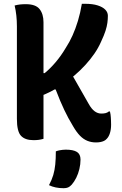

<svg xmlns="http://www.w3.org/2000/svg" viewBox="-20 -730 640 1011"><path d="M338 -374Q365 -326 392.5 -278.5Q420 -231 447 -183Q462 -156 478.5 -144Q495 -132 513 -132Q527 -132 536.5 -134.5Q546 -137 553 -143H559Q561 -135 562 -127.5Q563 -120 563.5 -112Q564 -104 564.5 -94.5Q565 -85 565 -73Q565 -49 559 -29.5Q553 -10 542 1Q536 8 527.5 12Q519 16 508.5 18Q498 20 485 20Q461 20 440 11.5Q419 3 401 -15.5Q383 -34 365 -65Q351 -88 340 -108.5Q329 -129 318.5 -151Q308 -173 297 -199Q286 -225 273 -259H236ZM429 -710Q468 -710 494.5 -701.5Q521 -693 534.5 -679Q548 -665 548 -647Q548 -629 545.5 -610Q543 -591 535.5 -567.5Q528 -544 512 -510Q498 -478 477 -447.5Q456 -417 429.5 -388Q403 -359 373 -333.5Q343 -308 311 -286Q279 -264 247.5 -248Q216 -232 185 -221V-345H215Q230 -357 244.5 -371.5Q259 -386 273 -402.5Q287 -419 300.5 -438Q314 -457 327 -479Q346 -508 362 -543.5Q378 -579 390.5 -620.5Q403 -662 411 -710ZM57 -701Q72 -705 85.5 -706.5Q99 -708 116 -708Q168 -708 188.5 -682Q209 -656 209 -613Q209 -536 209 -459.5Q209 -383 209 -306Q209 -229 209 -152.5Q209 -76 209 1Q195 5 183 6.5Q171 8 156 8Q112 8 90.5 -15Q69 -38 69 -104Q69 -186 69 -267Q69 -348 69 -429Q69 -510 69 -591Q69 -621 66 -648.5Q63 -676 57 -701ZM274 67Q285 63 293 61.5Q301 60 309.5 59Q318 58 326 58Q366 58 385 70Q404 82 404 110Q404 135 398 160Q392 185 381.5 206Q371 227 358 242Q348 253 338.5 257Q329 261 315 261Q293 261 273.5 257Q254 253 238 245Q253 217 260.5 191.5Q268 166 271 136Q274 106 274 67Z"/></svg>

Font: Recursive Casual
Style: Bold
Weight: 700
Version: Version 1.085